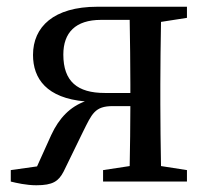

<svg xmlns="http://www.w3.org/2000/svg" viewBox="-20 -539 623 570"><path d="M291 -263C210 -263 168 -297 168 -377C168 -442 204 -480 280 -480H365C366 -424 367 -344 367 -289V-263ZM535 -486V-519H269C139 -519 78 -459 78 -376C78 -305 119 -248 232 -238C189 -222 156 -190 132 -138L90 -45L12 -34V0C28 4 58 11 88 11C137 11 154 -1 169 -30L226 -147C253 -201 261 -224 315 -224H367C367 -169 366 -98 365 -46L286 -34V0H535V-34L458 -46C457 -101 456 -177 456 -230V-289C456 -342 457 -418 458 -474Z"/></svg>

Font: Source Han Serif JP Medium
Style: Regular
Weight: 500
Designer: Ryoko NISHIZUKA 西塚涼子 (kana & ideographs); Frank Grießhammer (Latin, Greek & Cyrillic); Wenlong ZHANG 张文龙 (bopomofo); San
Foundry: Adobe Systems Incorporated
Version: Version 1.001;PS 1.001;hotconv 16.6.54;makeotf.lib2.5.65590